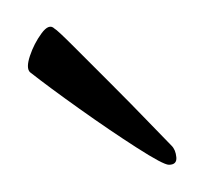

<svg xmlns="http://www.w3.org/2000/svg" viewBox="-20 -471 150 141"><path d="M104 -350Q100 -350 80.5 -362.5Q61 -375 38.5 -391Q16 -407 2 -418Q-1 -421 2 -430Q5 -439 10.5 -446.5Q16 -454 20 -450Q22 -449 34 -437Q46 -425 61.5 -409.5Q77 -394 89.5 -381Q102 -368 106 -364Q109 -361 109.5 -355.5Q110 -350 104 -350Z"/></svg>

Font: Petemoss
Style: Regular
Weight: 400
Designer: Robert E. Leuschke
Foundry: Robert E. Leuschke
Version: Version 1.010; ttfautohint (v1.8.3)